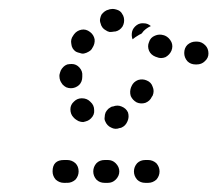

<svg xmlns="http://www.w3.org/2000/svg" viewBox="-20 -546 476 420"><path d="M120 -146Q110 -146 102 -153Q95 -161 95 -171Q95 -196 120 -196Q121 -196 122 -196Q123 -196 127 -196Q137 -196 145 -189Q152 -182 152 -171Q152 -161 145 -153Q137 -146 127 -146Q124 -146 122 -146Q121 -146 121 -146Q123 -146 125 -146Q126 -147 128 -147Q127 -147 127 -147Q125 -146 124 -146Q123 -146 122 -146Q121 -146 121 -146Q121 -146 121 -146Q121 -146 121 -146Q121 -146 121 -146Q121 -146 121 -146Q121 -146 121 -146Q120 -146 120 -146ZM329 -171Q329 -181 322 -189Q314 -196 304 -196H298Q287 -196 280 -189Q273 -181 273 -171Q273 -161 280 -153Q287 -146 298 -146H304Q314 -146 322 -153Q329 -161 329 -171ZM241 -171Q241 -181 233 -189Q226 -196 216 -196H209Q198 -196 191 -189Q184 -181 184 -171Q184 -161 191 -153Q198 -146 209 -146H216Q226 -146 233 -153Q241 -161 241 -171ZM260 -300Q256 -309 246 -313Q237 -317 227 -313Q226 -313 225 -313Q221 -311 217 -308Q213 -304 211 -300Q209 -295 209 -290Q208 -285 210 -281Q214 -271 223 -267Q232 -262 242 -266Q244 -266 246 -267Q255 -271 259 -281Q263 -290 260 -300ZM162 -279Q167 -280 172 -282Q176 -284 179 -287Q187 -295 186 -305Q186 -316 178 -323Q178 -323 177 -324Q170 -331 159 -331Q149 -331 142 -324Q134 -317 134 -307Q134 -296 141 -289Q143 -287 144 -286Q148 -283 152 -281Q157 -279 162 -279ZM301 -370Q292 -374 282 -371Q272 -367 268 -358Q268 -357 267 -356Q263 -346 266 -336Q270 -327 279 -322Q288 -318 298 -321Q308 -325 312 -334Q313 -336 314 -337Q318 -347 314 -356Q311 -366 301 -370ZM117 -361Q121 -357 125 -355Q130 -353 135 -353Q145 -353 153 -360Q160 -367 160 -378Q160 -379 160 -380Q161 -390 154 -398Q147 -406 137 -406Q132 -406 127 -405Q122 -403 119 -400Q115 -396 113 -392Q111 -387 110 -382Q110 -381 110 -379Q110 -374 112 -369Q114 -365 117 -361ZM436 -429Q436 -440 429 -447Q421 -455 411 -455H408Q398 -455 390 -448Q383 -441 383 -430Q383 -420 390 -412Q397 -405 408 -405H410Q421 -405 428 -412Q436 -419 436 -429ZM355 -435Q359 -445 355 -454Q350 -464 341 -468L338 -469Q328 -472 319 -468Q309 -464 306 -454Q302 -445 306 -435Q310 -426 320 -422L323 -421Q332 -417 342 -421Q351 -426 355 -435ZM146 -433Q150 -431 155 -430Q160 -428 164 -429Q169 -430 174 -433Q178 -435 181 -439Q181 -440 182 -441Q188 -450 187 -460Q185 -470 177 -476Q168 -483 158 -481Q148 -479 142 -471Q141 -470 140 -468Q134 -460 136 -450Q137 -439 146 -433ZM295 -495Q286 -496 279 -491Q271 -485 269 -477Q267 -468 270 -460Q276 -465 283 -469Q286 -471 289 -472Q292 -475 294 -478Q301 -485 310 -489Q303 -495 295 -495ZM202 -514Q200 -510 199 -505Q198 -500 200 -495Q201 -490 204 -486Q207 -482 211 -480Q215 -477 220 -476Q225 -476 230 -477Q231 -477 232 -477Q242 -479 248 -488Q253 -497 251 -507Q250 -512 247 -516Q245 -520 240 -523Q236 -525 231 -526Q227 -527 222 -526Q220 -526 218 -525Q213 -524 209 -521Q205 -518 202 -514Z"/></svg>

Font: FRB American Cursive Guidelines Arrows Dotted Black
Style: Bold Italic
Weight: 900
Italic angle: -25°
Version: Version 2.0;Modular Font Editor K font №1